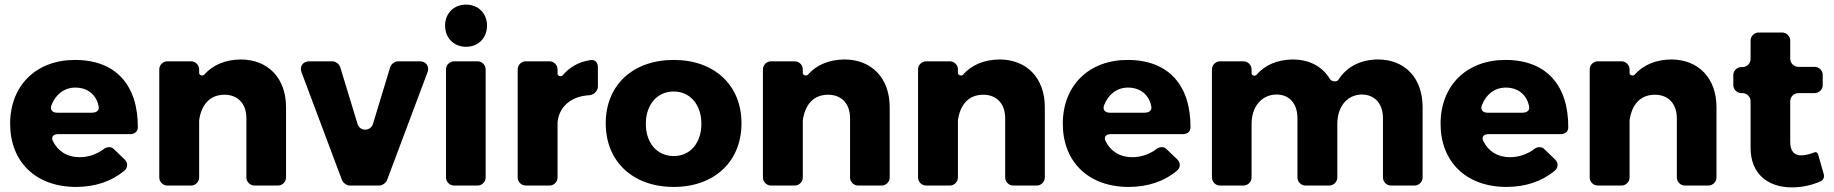

<svg xmlns="http://www.w3.org/2000/svg" viewBox="-20 -805 7956 833"><path d="M305 -545C138 -545 24 -435 24 -268C24 -104 134 6 310 6C394 6 465 -19 519 -64C535 -77 536 -98 521 -113L472 -160C463 -169 444 -168 434 -161C402 -136 364 -123 325 -123C272 -123 232 -148 210 -192C200 -210 211 -223 231 -223H544C563 -223 578 -233 578 -252C579 -432 486 -545 305 -545ZM203 -348C221 -395 258 -425 307 -425C358 -425 396 -396 407 -348C413 -327 401 -316 378 -316H228C207 -316 196 -329 203 -348Z M954 -394C1012 -394 1049 -355 1049 -292V-35C1049 -16 1065 0 1084 0H1186C1205 0 1221 -16 1221 -35V-340C1221 -466 1143 -547 1024 -547C958 -546 904 -524 866 -481C860 -474 844 -478 844 -488V-504C844 -523 828 -539 809 -539H706C687 -539 671 -523 671 -504V-35C671 -16 687 0 706 0H809C828 0 844 -16 844 -35V-283C853 -348 888 -394 954 -394Z M1659 -23 1835 -492C1844 -516 1829 -539 1802 -539H1707C1693 -539 1677 -527 1673 -514L1598 -267C1587 -234 1541 -234 1531 -268L1456 -514C1452 -527 1436 -539 1422 -539H1321C1294 -539 1279 -516 1288 -492L1464 -23C1469 -11 1485 0 1497 0H1626C1638 0 1654 -11 1659 -23Z M2002 -785C1949 -785 1911 -747 1911 -694C1911 -640 1949 -602 2002 -602C2055 -602 2093 -640 2093 -694C2093 -747 2055 -785 2002 -785ZM2087 -35V-504C2087 -523 2071 -539 2052 -539H1950C1931 -539 1915 -523 1915 -504V-35C1915 -16 1931 0 1950 0H2052C2071 0 2087 -16 2087 -35Z M2364 -539H2261C2242 -539 2226 -523 2226 -504V-35C2226 -16 2242 0 2261 0H2364C2383 0 2399 -16 2399 -35V-275C2399 -275 2400 -282 2400 -283C2410 -346 2461 -388 2538 -392C2556 -393 2574 -411 2574 -429V-512C2574 -534 2562 -548 2540 -544C2492 -537 2451 -514 2421 -478C2414 -471 2399 -475 2399 -485V-504C2399 -523 2383 -539 2364 -539Z M2903 -545C2726 -545 2608 -436 2608 -270C2608 -104 2726 6 2903 6C3079 6 3197 -104 3197 -270C3197 -436 3079 -545 2903 -545ZM2903 -408C2974 -408 3023 -351 3023 -268C3023 -184 2974 -128 2903 -128C2831 -128 2782 -184 2782 -268C2782 -351 2831 -408 2903 -408Z M3573 -394C3631 -394 3668 -355 3668 -292V-35C3668 -16 3684 0 3703 0H3805C3824 0 3840 -16 3840 -35V-340C3840 -466 3762 -547 3643 -547C3577 -546 3523 -524 3485 -481C3479 -474 3463 -478 3463 -488V-504C3463 -523 3447 -539 3428 -539H3325C3306 -539 3290 -523 3290 -504V-35C3290 -16 3306 0 3325 0H3428C3447 0 3463 -16 3463 -35V-283C3472 -348 3507 -394 3573 -394Z M4246 -394C4304 -394 4341 -355 4341 -292V-35C4341 -16 4357 0 4376 0H4478C4497 0 4513 -16 4513 -35V-340C4513 -466 4435 -547 4316 -547C4250 -546 4196 -524 4158 -481C4152 -474 4136 -478 4136 -488V-504C4136 -523 4120 -539 4101 -539H3998C3979 -539 3963 -523 3963 -504V-35C3963 -16 3979 0 3998 0H4101C4120 0 4136 -16 4136 -35V-283C4145 -348 4180 -394 4246 -394Z M4872 -545C4705 -545 4591 -435 4591 -268C4591 -104 4701 6 4877 6C4961 6 5032 -19 5086 -64C5102 -77 5103 -98 5088 -113L5039 -160C5030 -169 5011 -168 5001 -161C4969 -136 4931 -123 4892 -123C4839 -123 4799 -148 4777 -192C4767 -210 4778 -223 4798 -223H5111C5130 -223 5145 -233 5145 -252C5146 -432 5053 -545 4872 -545ZM4770 -348C4788 -395 4825 -425 4874 -425C4925 -425 4963 -396 4974 -348C4980 -327 4968 -316 4945 -316H4795C4774 -316 4763 -329 4770 -348Z M5958 -547C5882 -546 5823 -516 5786 -458C5779 -448 5757 -451 5750 -462C5718 -516 5661 -547 5588 -547C5523 -546 5469 -524 5432 -481C5425 -473 5410 -477 5410 -487V-504C5410 -523 5394 -539 5375 -539H5273C5254 -539 5238 -523 5238 -504V-35C5238 -16 5254 0 5273 0H5375C5394 0 5410 -16 5410 -35V-267C5410 -340 5451 -393 5517 -395C5574 -395 5609 -356 5609 -292V-35C5609 -16 5625 0 5644 0H5747C5766 0 5782 -16 5782 -35V-267C5782 -340 5822 -393 5887 -395C5944 -395 5980 -356 5980 -292V-35C5980 -16 5996 0 6015 0H6117C6136 0 6152 -16 6152 -35V-340C6152 -466 6076 -547 5958 -547Z M6511 -545C6344 -545 6230 -435 6230 -268C6230 -104 6340 6 6516 6C6600 6 6671 -19 6725 -64C6741 -77 6742 -98 6727 -113L6678 -160C6669 -169 6650 -168 6640 -161C6608 -136 6570 -123 6531 -123C6478 -123 6438 -148 6416 -192C6406 -210 6417 -223 6437 -223H6750C6769 -223 6784 -233 6784 -252C6785 -432 6692 -545 6511 -545ZM6409 -348C6427 -395 6464 -425 6513 -425C6564 -425 6602 -396 6613 -348C6619 -327 6607 -316 6584 -316H6434C6413 -316 6402 -329 6409 -348Z M7160 -394C7218 -394 7255 -355 7255 -292V-35C7255 -16 7271 0 7290 0H7392C7411 0 7427 -16 7427 -35V-340C7427 -466 7349 -547 7230 -547C7164 -546 7110 -524 7072 -481C7066 -474 7050 -478 7050 -488V-504C7050 -523 7034 -539 7015 -539H6912C6893 -539 6877 -523 6877 -504V-35C6877 -16 6893 0 6912 0H7015C7034 0 7050 -16 7050 -35V-283C7059 -348 7094 -394 7160 -394Z M7852 -144C7831 -136 7812 -131 7797 -131C7765 -130 7747 -148 7747 -190V-366C7747 -385 7763 -401 7782 -401H7853C7872 -401 7888 -417 7888 -436V-480C7888 -499 7872 -515 7853 -515H7782C7763 -515 7747 -531 7747 -550V-629C7747 -648 7731 -664 7712 -664H7610C7591 -664 7575 -648 7575 -629V-549C7575 -530 7559 -514 7540 -514H7535C7516 -514 7500 -498 7500 -479V-436C7500 -417 7516 -401 7535 -401H7540C7559 -401 7575 -385 7575 -366V-163C7575 -51 7650 8 7754 8C7798 8 7843 -2 7880 -19C7892 -25 7896 -38 7892 -51L7868 -135C7866 -143 7859 -147 7852 -144Z"/></svg>

Font: Trueno
Style: RoundBd
Weight: 700
Designer: Julieta Ulanovsky, Jasper
Foundry: Julieta Ulanovsky, Cannot Into Space Fonts
Version: Version 3.001